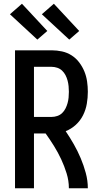

<svg xmlns="http://www.w3.org/2000/svg" viewBox="-20 -1003 540 1023"><path d="M60 0V-735H255Q283 -735 310.5 -729Q338 -723 361.5 -708Q385 -693 402 -670.5Q419 -648 429.5 -622.5Q440 -597 444 -569Q448 -541 448 -514Q448 -482 442.5 -450Q437 -418 422.5 -389Q408 -360 384 -338Q360 -316 330 -304Q353 -270 373.5 -234Q394 -198 410 -160Q426 -122 437 -81.5Q448 -41 448 0H347Q347 -40 335 -79Q323 -118 306 -154.5Q289 -191 267.5 -225.5Q246 -260 223 -292H161V0ZM161 -380H255Q270 -380 285 -385Q300 -390 311 -400.5Q322 -411 329 -425Q336 -439 340 -453.5Q344 -468 345.5 -483Q347 -498 347 -514Q347 -529 345.5 -544Q344 -559 340 -574Q336 -589 329 -602.5Q322 -616 311 -626.5Q300 -637 285 -642Q270 -647 255 -647H161ZM349 -792 203 -927 267 -983 402 -838ZM179 -792 33 -927 97 -983 232 -838Z"/></svg>

Font: Iosevka Curly Semibold
Style: Regular
Weight: 600
Monospace: yes
Designer: Belleve Invis
Foundry: Belleve Invis
Version: Version 22.1.2; ttfautohint (v1.8.4)